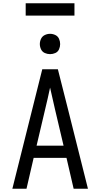

<svg xmlns="http://www.w3.org/2000/svg" viewBox="-20 -1161 616 1181"><path d="M56 0H143L187 -190H389L433 0H521L398 -490L336 -735H240ZM205 -265 258 -490Q266 -523 273.5 -556Q281 -589 288 -622Q295 -589 303 -556Q311 -523 318 -490L371 -265ZM288 -828Q305 -828 320.5 -835Q336 -842 343 -857.5Q350 -873 350 -890Q350 -907 343 -922.5Q336 -938 320.5 -945.5Q305 -953 288 -953Q271 -953 255.5 -945.5Q240 -938 232.5 -922.5Q225 -907 225 -890Q225 -873 232.5 -857.5Q240 -842 255.5 -835Q271 -828 288 -828ZM438 -1065V-1141H138V-1065Z"/></svg>

Font: Iosevka SS01 Extended
Style: Regular
Weight: 400
Width: 7
Monospace: yes
Designer: Belleve Invis
Foundry: Belleve Invis
Version: Version 3.4.7; ttfautohint (v1.8.3)